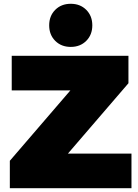

<svg xmlns="http://www.w3.org/2000/svg" viewBox="-20 -995 727 1015"><path d="M32 0V-145L352 -517H42V-700H659V-555L339 -183H675V0ZM354 -747Q304 -747 272 -779Q240 -811 240 -861Q240 -911 272 -943Q304 -975 354 -975Q404 -975 436 -943Q468 -911 468 -861Q468 -811 436 -779Q404 -747 354 -747Z"/></svg>

Font: Montserrat Thin Black
Style: Regular
Weight: 900
Version: Version 9.000